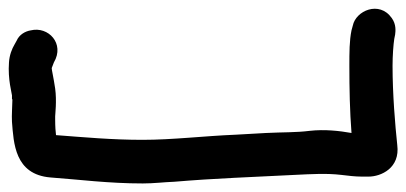

<svg xmlns="http://www.w3.org/2000/svg" viewBox="-273 -546 949 449"><g transform="rotate(-90 201.5 -321.5)"><path d="M-3 -462C-3 -436 0 -414 1 -388C9 -294 12 -204 17 -107C19 -66 21 -32 17 2C15 18 13 35 13 50V66C13 95 33 140 87 133C134 128 206 122 272 122C296 122 322 124 335 126L345 128C353 129 369 131 384 120C425 91 401 36 366 29L355 26C331 21 303 21 272 21C219 21 166 22 115 26C120 -2 124 -37 120 -72C116 -104 117 -134 115 -174C114 -198 112 -221 111 -245C108 -319 99 -392 99 -463C99 -534 105 -599 110 -665C117 -666 130 -667 147 -667H154C158 -667 190 -663 219 -667C246 -671 262 -675 266 -675H267L280 -670C324 -644 365 -683 355 -724C353 -737 345 -751 331 -757L322 -762C312 -768 297 -774 280 -775C240 -778 207 -768 203 -768H195L193 -767C180 -767 157 -769 141 -768C92 -764 18 -762 11 -678C6 -610 -3 -542 -3 -462Z"/></g></svg>

Font: Stray Cat
Style: ExBlkExt
Weight: 1000
Version: Version 1.0